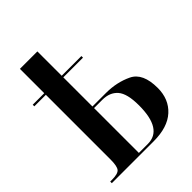

<svg xmlns="http://www.w3.org/2000/svg" viewBox="-186 -746 848 848"><g transform="rotate(-45 237.5 -322.0)"><path d="M15 0H276Q364 0 410 -42Q456 -84 456 -154Q456 -247 401 -273.5Q346 -300 278 -300H194V-482H317V-492H194V-644H85V-492H13V-482H85V-78Q85 -37 74.5 -23.5Q64 -10 26 -10H15ZM194 -10V-290H246Q292 -290 317.5 -261Q343 -232 343 -158Q343 -10 250 -10Z"/></g></svg>

Font: Noto Serif Display Condensed Semi
Style: Regular
Weight: 600
Width: 3
Designer: Monotype Design Team
Foundry: Monotype Imaging Inc.
Version: Version 1.900